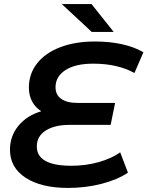

<svg xmlns="http://www.w3.org/2000/svg" viewBox="-20 -914 725 944"><path d="M253 -485Q253 -448 281 -428Q309 -408 361 -408H546L524 -300H322Q248 -300 204.5 -272Q161 -244 161 -194Q161 -99 331 -99Q402 -99 465.5 -117Q529 -135 571 -165L609 -65Q557 -30 478.5 -10Q400 10 315 10Q183 10 106 -40Q29 -90 29 -178Q29 -245 70.5 -295.5Q112 -346 183 -367Q154 -385 138 -415Q122 -445 122 -483Q122 -551 162.5 -602.5Q203 -654 276.5 -682Q350 -710 447 -710Q519 -710 580 -696.5Q641 -683 685 -657L641 -555Q558 -601 438 -601Q351 -601 302 -569.5Q253 -538 253 -485ZM284 -894H430L539 -757H431Z"/></svg>

Font: Montserrat Alternates SemiBold
Style: Italic
Weight: 600
Italic angle: -11.3°
Designer: Julieta Ulanovsky
Foundry: Julieta Ulanovsky
Version: Version 7.200